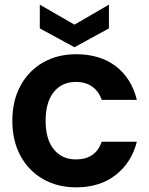

<svg xmlns="http://www.w3.org/2000/svg" viewBox="-20 -796 642 825"><path d="M33 -277Q33 -363 68 -427.5Q103 -492 165 -527.5Q227 -563 307 -563Q410 -563 477.5 -511.5Q545 -460 568 -367H417Q405 -403 376.5 -423.5Q348 -444 306 -444Q246 -444 211 -400.5Q176 -357 176 -277Q176 -198 211 -154.5Q246 -111 306 -111Q391 -111 417 -187H568Q545 -97 477 -44Q409 9 307 9Q227 9 165 -26.5Q103 -62 68 -126.5Q33 -191 33 -277ZM448 -674 300 -593 151 -674V-776L300 -690L448 -776Z"/></svg>

Font: MSTAGE SemiBold
Style: Regular
Weight: 600
Designer: Ninad Kale (Devanagari), Jonny Pinhorn (Latin)
Foundry: Indian Type Foundry
Version: 4.004